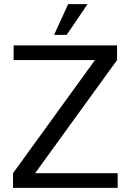

<svg xmlns="http://www.w3.org/2000/svg" viewBox="-20 -910 633 930"><path d="M43 -71 440 -619H46V-690H547V-619L150 -71H550V0H43ZM310 -890H404L303 -741H242Z"/></svg>

Font: Mozilla Text BETA
Style: Regular
Weight: 400
Designer: Studio DRAMA
Foundry: Studio DRAMA
Version: Version 0.100